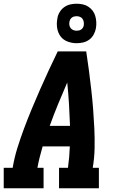

<svg xmlns="http://www.w3.org/2000/svg" viewBox="-21 -1011 641 1031"><path d="M-1 0V-110H47Q56 -164 72.5 -217Q89 -270 108.5 -322Q128 -374 149.5 -426Q171 -478 194 -530Q217 -582 240.5 -633Q264 -684 289 -735H442Q450 -684 456.5 -633Q463 -582 469 -530Q475 -478 479 -426.5Q483 -375 485.5 -322.5Q488 -270 487 -216.5Q486 -163 477 -110H510V0H296V-110H344Q348 -139 350.5 -168Q353 -197 354 -225H208Q200 -197 192.5 -168Q185 -139 180 -110H213V0ZM246 -335H355Q353 -394 349.5 -452Q346 -510 340 -568Q315 -510 291 -452Q267 -394 246 -335ZM390 -779Q365 -779 341.5 -788Q318 -797 304 -816Q290 -835 286 -860Q282 -885 287 -911Q289 -928 298.5 -944.5Q308 -961 323 -972Q338 -983 355.5 -987Q373 -991 390 -991Q407 -991 423.5 -987.5Q440 -984 453.5 -975Q467 -966 476.5 -953.5Q486 -941 490.5 -925.5Q495 -910 496 -893Q497 -876 494 -859Q491 -842 482 -825.5Q473 -809 458 -798Q443 -787 425.5 -783Q408 -779 390 -779ZM390 -846Q397 -846 403.5 -847.5Q410 -849 415.5 -853Q421 -857 424.5 -863Q428 -869 429 -876Q430 -885 428.5 -894Q427 -903 422 -910Q417 -917 408.5 -920.5Q400 -924 390 -924Q384 -924 377.5 -922.5Q371 -921 365.5 -917Q360 -913 356.5 -907Q353 -901 352 -894Q350 -885 351.5 -876Q353 -867 358.5 -860Q364 -853 372.5 -849.5Q381 -846 390 -846Z"/></svg>

Font: Iosevka Curly Slab XBdExObl
Style: Regular
Weight: 800
Width: 7
Italic angle: -9°
Monospace: yes
Designer: Belleve Invis
Foundry: Belleve Invis
Version: Version 11.1.0; ttfautohint (v1.8.3)